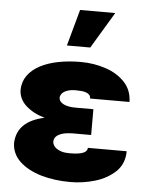

<svg xmlns="http://www.w3.org/2000/svg" viewBox="-56 -840 699 896"><g transform="rotate(5 294.0 -392.0)"><path d="M306.8 9.9Q233 9.9 169.7 -8.2Q106.5 -27 67.8 -63.6Q30.9 -99.4 29.8 -149.1Q30.9 -175.8 40.1 -196.9Q49.4 -218 66.2 -234Q83.1 -250 107.1 -261Q131 -272 161.6 -278.4Q133.9 -286.2 112.2 -297.8Q90.6 -309.3 73.5 -324.6Q40.1 -354.8 38.4 -397.7Q39.1 -436.4 59.7 -465.4Q80.3 -494.3 116.3 -513.7Q152.3 -533 201.2 -542.8Q250 -552.6 306.8 -552.6Q369.3 -552.6 425.1 -533.7Q480.5 -515.3 516.3 -476.2Q549 -439.3 549.7 -386.4H365.1Q365.1 -396.7 359.6 -403.1Q354 -409.4 344.5 -413Q334.9 -416.5 321.9 -417.8Q308.9 -419 294 -419Q275.6 -419 262.3 -415.3Q248.9 -411.6 240.2 -405.7Q231.5 -399.9 227.5 -392.6Q223.4 -385.3 223 -377.8Q224.4 -358.3 246.1 -348Q267.4 -338.1 299.7 -338.1H384.9V-217.3H299.7Q286.9 -217.3 271.7 -215.6Q256.4 -213.8 243.1 -208.8Q229.8 -203.8 220.9 -194.8Q212 -185.7 211.6 -170.5Q212 -162.6 216.4 -154.5Q220.9 -146.3 230.5 -139.4Q240.1 -132.5 255 -128Q269.9 -123.6 291.2 -123.6Q334.9 -123.6 354.9 -131.7Q375 -139.9 375 -156.2H556.8Q556.5 -99.1 519.9 -62.1Q480.1 -24.1 422.9 -7.1Q365.8 9.9 306.8 9.9ZM345.2 -623.6H235.8L282.7 -794H447.4Z"/></g></svg>

Font: Linik Sans Black
Style: Regular
Weight: 900
Designer: Fonts by Rasmus Andersson / Changes by Cristiano Sobral with parts from Marc Monis
Foundry: rsms
Version: Version 3.020; ttfautohint (v1.6)